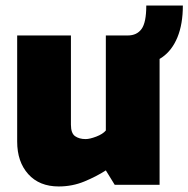

<svg xmlns="http://www.w3.org/2000/svg" viewBox="-20 -667 680 693"><path d="M390 -435V-539H441Q474 -539 491 -562.5Q508 -586 508 -647H640Q640 -580 620.5 -532.5Q601 -485 565 -460Q529 -435 478 -435ZM192 6Q122 6 82 -38.5Q42 -83 42 -156V-539H236V-217Q236 -186 251 -175.5Q266 -165 289 -165Q304 -165 327.5 -174Q351 -183 362 -196V-539H556V0H394L362 -52Q328 -30 284.5 -12Q241 6 192 6Z"/></svg>

Font: Exo Thin Black
Style: Regular
Weight: 900
Version: Version 2.000